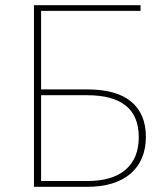

<svg xmlns="http://www.w3.org/2000/svg" viewBox="-20 -723 642 743"><path d="M317 -22.5Q415.5 -22.5 466.2 -66.5Q517 -110.5 517 -192Q517 -274 466.8 -314.2Q416.5 -354.5 318 -354.5H139V-22.5ZM318 -377Q430.5 -377 487.5 -329.8Q544.5 -282.5 544.5 -193.5Q544.5 -148 529.5 -112.2Q514.5 -76.5 485.8 -51.5Q457 -26.5 414.5 -13.2Q372 0 317 0H111.5V-703H524V-681H139V-377Z"/></svg>

Font: Lato 2
Style: Regular
Weight: 200
Designer: Lukasz Dziedzic with Adam Twardoch and Botio Nikoltchev
Foundry: tyPoland Lukasz Dziedzic
Version: Version 2.015; 2015-08-06; http://www.latofonts.com/